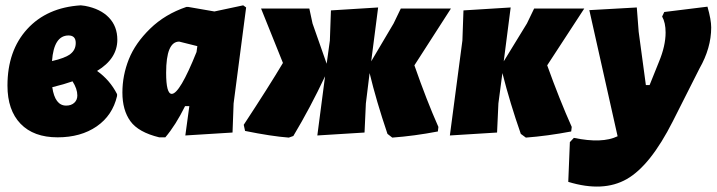

<svg xmlns="http://www.w3.org/2000/svg" viewBox="-20 -504 2687 720"><path d="M196 11Q106 11 57 -40Q8 -91 8 -183Q8 -314 82 -395Q156 -476 283 -484L299 -482Q357 -471 388.5 -438Q420 -405 420 -355Q420 -284 344 -238Q392 -204 419 -151V-144Q402 -71 342.5 -30Q283 11 196 11ZM237 -371Q182 -371 175 -275Q224 -286 244 -301.5Q264 -317 264 -343Q264 -371 237 -371ZM270 -146Q270 -171 252 -199Q221 -188 176 -177Q186 -108 228 -108Q247 -108 258.5 -118.5Q270 -129 270 -146Z M679 -478H686L784 -461L892 -484L903 -476L856 -116L852 -7L675 4L690 -106H674Q639 -35 600 11H577Q499 -8 469 -49.5Q439 -91 439 -157Q439 -221 463 -281.5Q487 -342 543 -396.5Q599 -451 679 -478ZM603 -231Q603 -152 624 -152Q654 -152 717 -309L720 -331L652 -348Q603 -348 603 -231Z M1063 12Q997 7 899 -13L894 -36Q988 -179 1041 -268L959 -472H1140L1152 -416L1205 -265L1217 -352L1221 -465L1398 -476L1372 -274L1456 -416L1483 -472H1671L1534 -259Q1580 -127 1624 -28L1622 -11Q1533 6 1451 12L1433 -2Q1391 -126 1366 -230L1352 -116L1347 -7L1170 4L1199 -218Q1144 -101 1080 6Z M1667 4 1714 -352 1718 -465 1895 -476 1869 -274 1956 -416 1983 -472H2171L2032 -259Q2078 -131 2124 -28L2122 -11Q2032 6 1952 12L1933 -2Q1893 -116 1864 -230L1849 -116L1844 -7Z M2368 -476 2375 -385 2402 -185H2416L2451 -272Q2476 -332 2476 -382Q2476 -419 2463 -442L2471 -459L2633 -479Q2647 -430 2647 -401Q2647 -324 2603 -247L2503 -49Q2419 117 2330.5 167.5Q2242 218 2111 178L2117 29L2132 13Q2238 35 2296 7L2190 -466Z"/></svg>

Font: Alegreya Sans SC Black
Style: Italic
Weight: 900
Italic angle: -7°
Designer: Juan Pablo del Peral
Foundry: Huerta Tipografica
Version: Version 2.007